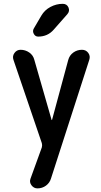

<svg xmlns="http://www.w3.org/2000/svg" viewBox="-20 -785 540 1024"><path d="M203.1 -21.5 51.8 -465.8Q44.9 -485.4 57.1 -502.4Q69.3 -519.5 89.8 -519.5Q115.2 -519.5 136.2 -504.9Q157.2 -490.2 163.1 -465.8L254.9 -146.5Q254.9 -145.5 255.9 -144.5Q257.8 -144.5 257.8 -146.5L343.8 -464.8Q350.6 -490.2 371.1 -504.9Q391.6 -519.5 417 -519.5Q438.5 -519.5 450.7 -502.9Q462.9 -486.3 456.1 -465.8L252 167Q245.1 190.4 225.1 205.1Q205.1 219.7 179.7 219.7Q160.2 219.7 147.9 203.1Q135.7 186.5 142.6 168L203.1 1Q206.1 -10.7 203.1 -21.5ZM200.2 -701.2Q217.8 -731.4 249 -748Q280.3 -764.6 314.5 -764.6Q336.9 -764.6 345.2 -745.1Q353.5 -725.6 338.9 -709L266.6 -627Q234.4 -589.8 183.6 -589.8Q168 -589.8 160.2 -604.5Q152.3 -619.1 160.2 -632.8Z"/></svg>

Font: Rounded-X Mgen+ 1m medium
Style: Regular
Weight: 500
Designer: [Source Han Sans]
Ryoko NISHIZUKA  (kana & ideographs); Paul D. Hunt (Latin, Greek & Cyrillic); Wenlong ZHANG  (bopomofo
Version: Version 1.059.20150602